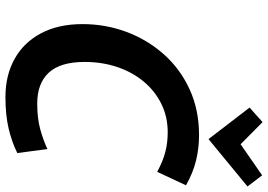

<svg xmlns="http://www.w3.org/2000/svg" viewBox="-162 -824 1000 717"><g transform="rotate(90 338.5 -466.0)"><path d="M343 14.2Q262 14.2 200.6 -19.9Q139.2 -54 104.9 -118.5Q70.5 -183 70.5 -274Q70.5 -358.5 99.1 -436.4Q127.8 -514.2 182 -575.9Q236.2 -637.5 313.1 -673.1Q390 -708.8 485.5 -708.8Q533.2 -708.8 578.9 -697.9Q624.5 -687 672.5 -660.2L622.2 -552.5Q581.5 -574.5 547.2 -583.1Q513 -591.8 474.5 -591.8Q416.2 -591.8 368.1 -567.9Q320 -544 284.9 -501.9Q249.8 -459.8 230.8 -403.2Q211.8 -346.8 211.8 -281.5Q211.8 -191.2 251.6 -147.9Q291.5 -104.5 367.5 -104.5Q422.8 -104.5 464 -116Q505.2 -127.5 537 -142.5L552.2 -30.2Q511.5 -9.8 460.9 2.2Q410.2 14.2 343 14.2ZM500 -744.2 382.2 -897.5 436.5 -946 519.2 -864 635.2 -944.5 676.8 -889.8Z"/></g></svg>

Font: Ubuntu Sans
Style: Italic
Weight: 400
Italic angle: -13.5°
Designer: Dalton Maag Ltd
Foundry: Dalton Maag Ltd
Version: Version 1.006